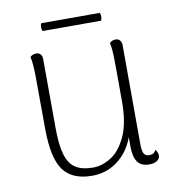

<svg xmlns="http://www.w3.org/2000/svg" viewBox="-75 -697 705 776"><g transform="rotate(-10 277.5 -309.5)"><path d="M521 -23Q521 -9 509 -1Q497 7 477 7Q444 7 429 -14Q414 -35 414 -78V-116Q392 -56 346 -22Q300 12 242 12Q161 12 124.5 -37Q88 -86 87 -205L86 -412Q86 -476 79 -504Q89 -514 104 -514Q115 -514 121.5 -507Q128 -500 128 -487L129 -206Q129 -135 141 -94.5Q153 -54 179.5 -37Q206 -20 251 -20Q288 -20 325 -43Q362 -66 387 -120Q412 -174 412 -260Q412 -405 411 -444.5Q410 -484 405 -504Q415 -514 430 -514Q441 -514 447.5 -506.5Q454 -499 454 -486L455 -80Q455 -52 461.5 -41Q468 -30 484 -30Q503 -30 511 -47Q521 -34 521 -23ZM386 -631Q389 -624 389 -615Q389 -608 386 -599H145Q142 -608 142 -615Q142 -624 145 -631Z"/></g></svg>

Font: Arima Madurai ExtraLight
Style: Regular
Weight: 275
Designer: Joana Correia and Natanael Gama
Foundry: NDISCOVER
Version: Version 1.019